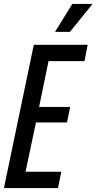

<svg xmlns="http://www.w3.org/2000/svg" viewBox="-36 -957 491 977"><path d="M-16 0 136 -729H410L394 -646H211L163 -413H321L305 -334H147L94 -83H276L259 0ZM244 -795 332 -937H435L320 -795Z"/></svg>

Font: Mona Sans Condensed Medium
Style: Italic
Weight: 500
Width: 3
Italic angle: -11.7°
Designer: Deni Anggara
Foundry: GitHub
Version: Version 1.001; ttfautohint (v1.8.4.7-5d5b);gftools[0.9.31]